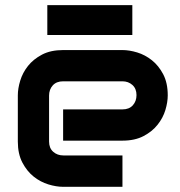

<svg xmlns="http://www.w3.org/2000/svg" viewBox="-20 -721 693 741"><path d="M627.4 -353Q627.4 -326.7 618.2 -296.1Q608.9 -265.6 588.1 -239.5Q567.4 -213.4 533.9 -195.8Q500.5 -178.2 452.6 -178.2H223.6V-298.8H452.6Q478.5 -298.8 492.7 -314.7Q506.8 -330.6 506.8 -354Q506.8 -378.9 491 -393.1Q475.1 -407.2 452.6 -407.2H223.6Q197.8 -407.2 183.6 -391.4Q169.4 -375.5 169.4 -352.1V-174.8Q169.4 -149.4 185.3 -135.3Q201.2 -121.1 224.6 -121.1H452.6V0H223.6Q197.3 0 166.7 -9.3Q136.2 -18.6 110.1 -39.3Q84 -60.1 66.4 -93.5Q48.8 -127 48.8 -174.8V-353Q48.8 -379.4 58.1 -409.9Q67.4 -440.4 88.1 -466.6Q108.9 -492.7 142.3 -510.3Q175.8 -527.8 223.6 -527.8H452.6Q479 -527.8 509.5 -518.6Q540 -509.3 566.2 -488.5Q592.3 -467.8 609.9 -434.3Q627.4 -400.9 627.4 -353ZM162.6 -585.9V-701.2H490.7V-585.9Z"/></svg>

Font: Audiowide
Style: Regular
Weight: 400
Designer: Astigmatic (AOETI)
Foundry: Astigmatic (AOETI)
Version: Version 1.002